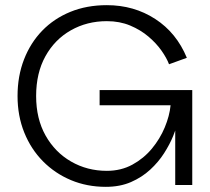

<svg xmlns="http://www.w3.org/2000/svg" viewBox="-20 -717 813 744"><path d="M635 -468Q626 -492 606 -520.5Q586 -549 555.5 -575Q525 -601 484.5 -618Q444 -635 394 -635Q317 -635 254.5 -599.5Q192 -564 156 -499Q120 -434 120 -345Q120 -257 156.5 -192Q193 -127 255.5 -91Q318 -55 394 -55Q449 -55 493 -79Q537 -103 568.5 -141Q600 -179 618.5 -223.5Q637 -268 641 -309H366V-368H725V0H659V-249L670 -245Q664 -222 651 -190Q638 -158 616 -123.5Q594 -89 562 -59.5Q530 -30 487.5 -11.5Q445 7 390 7Q317 7 255 -19Q193 -45 146.5 -92Q100 -139 74 -203.5Q48 -268 48 -345Q48 -422 73 -486.5Q98 -551 143.5 -598Q189 -645 252.5 -671Q316 -697 394 -697Q499 -697 581.5 -643.5Q664 -590 704 -493Z"/></svg>

Font: Parkinsans Light Light
Style: Regular
Weight: 300
Version: Version 1.000